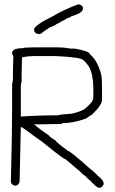

<svg xmlns="http://www.w3.org/2000/svg" viewBox="-20 -897 540 905"><path d="M140.6 -673.8H244.1Q285.6 -673.8 310.5 -668H332Q404.3 -655.3 404.3 -640.6Q436.5 -615.7 455.1 -552.7Q460.9 -538.6 460.9 -478.5V-427.7Q460.9 -400.9 412.1 -355.5Q408.7 -355.5 384.8 -337.9Q323.7 -316.4 273.4 -316.4Q273.4 -312.5 263.7 -312.5H261.7Q221.7 -312.5 140.6 -310.5Q167.5 -287.6 209 -259.8Q219.2 -247.1 240.2 -236.3Q243.2 -228 300.8 -185.5Q311 -185.5 404.3 -101.6Q424.8 -86.9 443.4 -66.4Q468.8 -47.9 468.8 -29.3Q462.4 -11.7 447.3 -11.7Q436 -11.7 402.3 -48.8Q398.9 -48.8 382.8 -66.4Q371.6 -73.2 353.5 -91.8L289.1 -146.5Q280.3 -146.5 201.2 -210.9Q182.6 -227.1 140.6 -255.9Q84 -298.8 78.1 -298.8V-296.9L72.3 -39.1Q65.9 -21.5 50.8 -21.5Q31.2 -27.3 31.2 -41Q37.1 -269 37.1 -386.7V-500Q37.1 -502.4 41 -521.5V-544.9Q41 -579.6 43 -630.9Q37.1 -640.6 37.1 -646.5Q37.1 -669.9 87.9 -669.9Q87.9 -673.3 140.6 -673.8ZM84 -627Q82 -575.2 82 -544.9V-515.6Q82 -513.2 78.1 -494.1V-347.7H80.1Q165.5 -353.5 255.9 -353.5Q255.9 -356.9 318.4 -361.3Q362.3 -371.1 380.9 -384.8Q419.9 -417 419.9 -435.5V-472.7Q419.9 -556.6 394.5 -589.8Q375 -613.3 373 -613.3Q362.3 -627.4 240.2 -632.8H138.7Q113.8 -632.8 84 -627ZM349.6 -877Q371.1 -873.5 371.1 -855.5Q371.1 -836.4 312.5 -818.4Q312.5 -814.9 294.9 -810.5Q294.9 -807.6 267.6 -794.9Q267.6 -793 246.1 -783.2Q245.6 -779.8 210.9 -765.6L179.7 -744.1Q179.7 -739.3 164.1 -736.3H162.1Q140.6 -739.7 140.6 -757.8Q140.6 -777.3 232.4 -822.3Q282.7 -852.5 349.6 -877Z"/></svg>

Font: CEF Fonts CJK Mono
Style: Regular
Weight: 400
Designer: PartyBoss (派对大魔王)
Version: Release 2.25